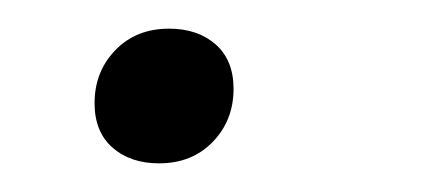

<svg xmlns="http://www.w3.org/2000/svg" viewBox="-20 -104 301 134"><path d="M46 -32Q46 -54 60.5 -69Q75 -84 98 -84Q118 -84 130.5 -73Q143 -62 143 -42Q143 -20 128.5 -5Q114 10 91 10Q71 10 58.5 -1Q46 -12 46 -32Z"/></svg>

Font: Inria Serif Light
Style: Italic
Weight: 300
Italic angle: -10°
Designer: Black Foundry Team
Foundry: Black Foundry
Version: Version 1.000; ttfautohint (v1.8.3)